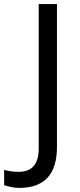

<svg xmlns="http://www.w3.org/2000/svg" viewBox="-98 -734 391 944"><path d="M-3.4 189.9Q-33.7 189.9 -77.6 176.8V101.1Q-45.4 110.8 -5.9 110.8Q92.3 110.8 92.3 -3.9V-713.9H182.1V-11.2Q182.1 189.9 -3.4 189.9Z"/></svg>

Font: Nokora
Style: Regular
Weight: 400
Designer: Danh Hong
Foundry: Danh Hong
Version: Version 9.000